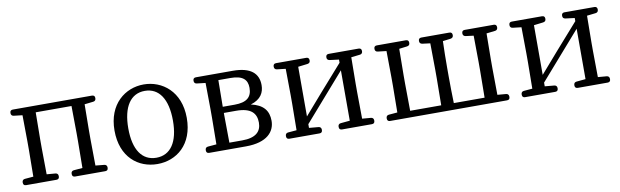

<svg xmlns="http://www.w3.org/2000/svg" viewBox="-40 -918 4269 1321"><g transform="rotate(-10 2095.0 -257.0)"><path d="M63 7H275C288 7 295 0 295 -13V-16C295 -28 288 -36 276 -37L215 -42C214 -98 213 -177 213 -228V-287C213 -338 214 -419 215 -475H465C466 -419 467 -338 467 -287V-228C467 -177 466 -98 465 -42L404 -37C392 -36 385 -28 385 -16V-13C385 0 392 7 405 7H616C629 7 636 0 636 -13V-16C636 -28 629 -36 617 -37L556 -43C555 -98 554 -177 554 -228V-287C554 -337 555 -415 556 -471L617 -478C629 -479 636 -487 636 -499V-501C636 -514 629 -521 616 -521H63C50 -521 43 -514 43 -501V-499C43 -487 50 -479 62 -478L122 -471C123 -415 124 -337 124 -287V-228C124 -176 123 -98 122 -42L62 -37C50 -36 43 -28 43 -16V-13C43 0 50 7 63 7Z M979 21C1112 21 1232 -70 1232 -257C1232 -442 1108 -535 979 -535C850 -535 727 -442 727 -257C727 -70 846 21 979 21ZM823 -255C823 -406 880 -490 979 -490C1078 -490 1135 -406 1135 -255C1135 -105 1078 -23 979 -23C880 -23 823 -105 823 -255Z M1322 -16V-13C1322 0 1329 7 1342 7H1599C1749 7 1803 -62 1803 -136C1803 -206 1768 -252 1682 -271C1755 -293 1778 -339 1778 -390C1778 -471 1725 -521 1600 -521H1342C1329 -521 1322 -514 1322 -501V-499C1322 -487 1329 -479 1341 -478L1401 -471C1402 -415 1403 -337 1403 -287V-228C1403 -176 1402 -98 1401 -42L1341 -37C1329 -36 1322 -28 1322 -16ZM1489 -228V-246H1575C1679 -246 1715 -204 1715 -139C1715 -75 1674 -38 1581 -38H1491C1490 -93 1489 -175 1489 -228ZM1489 -289C1489 -351 1490 -424 1491 -475H1575C1661 -475 1693 -443 1693 -386C1693 -321 1657 -289 1572 -289Z M1882 -16V-13C1882 0 1889 7 1902 7H2113C2126 7 2133 0 2133 -13V-16C2133 -28 2126 -36 2114 -37L2048 -43V-69L2333 -395V-43L2269 -37C2257 -36 2250 -28 2250 -16V-13C2250 0 2257 7 2270 7H2479C2492 7 2499 0 2499 -13V-16C2499 -28 2492 -36 2480 -37L2419 -42C2418 -98 2417 -177 2417 -228V-287C2417 -337 2418 -415 2419 -471L2480 -478C2492 -479 2499 -487 2499 -499V-501C2499 -514 2492 -521 2479 -521H2270C2257 -521 2250 -514 2250 -501V-499C2250 -487 2256 -480 2269 -478L2333 -470V-448L2175 -269L2048 -123V-470L2114 -478C2127 -480 2133 -487 2133 -499V-501C2133 -514 2126 -521 2113 -521H1902C1889 -521 1882 -514 1882 -501V-499C1882 -487 1889 -479 1901 -478L1961 -471C1962 -415 1963 -337 1963 -287V-228C1963 -177 1962 -98 1961 -42L1901 -37C1889 -36 1882 -28 1882 -16Z M2606 7H3423C3436 7 3443 0 3443 -13V-16C3443 -28 3436 -36 3424 -37L3364 -42C3363 -98 3362 -177 3362 -228V-287C3362 -337 3363 -415 3364 -471L3424 -478C3436 -479 3443 -487 3443 -499V-501C3443 -514 3436 -521 3423 -521H3220C3207 -521 3200 -514 3200 -501V-499C3200 -487 3207 -480 3219 -478L3274 -471C3275 -415 3276 -337 3276 -287V-228C3276 -175 3275 -93 3274 -38H3059C3057 -93 3056 -175 3056 -228V-287C3056 -337 3057 -415 3059 -471L3114 -478C3126 -480 3133 -487 3133 -499V-501C3133 -514 3126 -521 3113 -521H2917C2904 -521 2897 -514 2897 -501V-499C2897 -487 2904 -480 2916 -478L2971 -471C2972 -415 2973 -337 2973 -287V-228C2973 -175 2972 -93 2971 -38H2754C2753 -93 2752 -175 2752 -228V-287C2752 -337 2753 -415 2754 -471L2810 -478C2823 -480 2829 -487 2829 -499V-501C2829 -514 2822 -521 2809 -521H2606C2593 -521 2586 -514 2586 -501V-499C2586 -487 2593 -479 2605 -478L2665 -471C2666 -415 2667 -337 2667 -287V-228C2667 -177 2666 -98 2665 -42L2605 -37C2593 -36 2586 -28 2586 -16V-13C2586 0 2593 7 2606 7Z M3529 -16V-13C3529 0 3536 7 3549 7H3760C3773 7 3780 0 3780 -13V-16C3780 -28 3773 -36 3761 -37L3695 -43V-69L3980 -395V-43L3916 -37C3904 -36 3897 -28 3897 -16V-13C3897 0 3904 7 3917 7H4126C4139 7 4146 0 4146 -13V-16C4146 -28 4139 -36 4127 -37L4066 -42C4065 -98 4064 -177 4064 -228V-287C4064 -337 4065 -415 4066 -471L4127 -478C4139 -479 4146 -487 4146 -499V-501C4146 -514 4139 -521 4126 -521H3917C3904 -521 3897 -514 3897 -501V-499C3897 -487 3903 -480 3916 -478L3980 -470V-448L3822 -269L3695 -123V-470L3761 -478C3774 -480 3780 -487 3780 -499V-501C3780 -514 3773 -521 3760 -521H3549C3536 -521 3529 -514 3529 -501V-499C3529 -487 3536 -479 3548 -478L3608 -471C3609 -415 3610 -337 3610 -287V-228C3610 -177 3609 -98 3608 -42L3548 -37C3536 -36 3529 -28 3529 -16Z"/></g></svg>

Font: 寒蝉锦书宋 Text
Style: Regular
Weight: 400
Designer: 寒蝉锦书宋{Warren} 思源宋体{Ryoko NISHIZUKA 西塚涼子 (kana & ideographs); Frank Grießhammer (Latin, Greek & Cyrillic); Wenlong ZHANG 
Foundry: Adobe & ChillType
Version: Version 2.000;Glyphs 3.1.1 (3135)